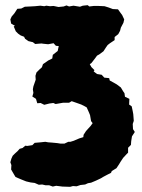

<svg xmlns="http://www.w3.org/2000/svg" viewBox="-20 -633 548 742"><path d="M221 88 197 85 184 88 170 83H156L143 80L130 81L114 74L98 72L81 68L61 60L40 51L34 41L23 22L24 5L20 -6L24 -20L29 -31L38 -40L48 -49L56 -58L67 -61L78 -70L85 -69L105 -72L114 -81L137 -83L155 -85L166 -83L180 -82L201 -80L214 -78H229L244 -85H252L265 -89L272 -92L286 -98L302 -103L303 -112L312 -126L320 -135L330 -146L338 -157L332 -165L328 -188L324 -198L315 -218L306 -223L294 -229L280 -234L257 -242L247 -236H224L195 -231L186 -235L171 -233L151 -228L137 -235L124 -234L119 -251L105 -260L109 -274L107 -288L109 -299L118 -325L117 -340L121 -353L134 -366L142 -373L146 -385L166 -399L182 -407L184 -421L203 -436L207 -455L196 -456L187 -466L166 -462L147 -464L140 -465L116 -463L107 -470L90 -474L77 -483L73 -491L60 -496L50 -503L41 -512L33 -531L38 -533L23 -542L20 -558L25 -569L36 -582L47 -599L62 -600L76 -607L97 -608L115 -609L136 -611L151 -609L159 -611L173 -609L187 -610L206 -606L226 -608L237 -612L247 -608L264 -611L289 -607L300 -611L319 -613L325 -608L342 -610H361L384 -609L400 -604L416 -598L436 -597L446 -583L452 -575L460 -558L457 -545L447 -526L444 -514L437 -501L423 -490V-478L405 -466L396 -459L389 -449L380 -435L364 -423L355 -418L347 -407L333 -389L327 -385L333 -374L345 -362L342 -357L355 -347L373 -344L383 -333L402 -331L404 -322L424 -311L431 -307L447 -295L456 -280L461 -273L463 -259L480 -251L479 -229L489 -222L493 -203L495 -192L497 -166L493 -154L494 -134L501 -123L490 -106L487 -87L486 -73L475 -62V-43L469 -37L456 -23L446 -8L440 2L430 17L412 28L409 35L395 42L378 51L370 56L351 65L332 73L320 75L309 80L291 82L276 87L262 86L251 89Z"/></svg>

Font: Winky Rough
Style: Bold
Weight: 700
Designer: Simon Atzbach
Foundry: typofactur
Version: Version 1.206; ttfautohint (v1.8.4.7-5d5b)